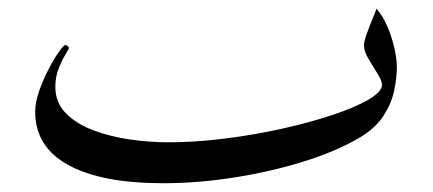

<svg xmlns="http://www.w3.org/2000/svg" viewBox="-20 -394 997 442"><path d="M893.6 -239.3Q893.6 -215.3 887.5 -185.8Q881.3 -156.2 862.8 -127.4Q844.2 -98.6 807.1 -76.7Q753.9 -45.4 678.5 -22Q603 1.5 519 14.6Q435.1 27.8 355.5 27.8Q214.4 27.8 137.7 -13.9Q61 -55.7 61 -136.7Q61 -158.7 70.3 -185.1Q79.6 -211.4 92.3 -235.6Q105 -259.8 116 -275.1Q127 -290.5 130.4 -290.5Q132.8 -290.5 135.7 -288.1Q138.7 -285.6 138.7 -283.2Q138.7 -281.7 130.9 -269Q123 -256.3 115.2 -236.8Q107.4 -217.3 107.4 -193.8Q107.4 -157.7 131.8 -133.1Q156.2 -108.4 195.6 -93.8Q234.9 -79.1 280 -72.8Q325.2 -66.4 366.7 -66.4Q429.2 -66.4 497.6 -75Q565.9 -83.5 630.1 -97.9Q694.3 -112.3 746.3 -129.6Q798.3 -147 828.9 -165Q859.4 -183.1 859.4 -198.7Q859.4 -208 849.1 -224.4Q838.9 -240.7 828.4 -258.3Q817.9 -275.9 817.9 -289.1Q817.9 -298.3 824 -315.4Q830.1 -332.5 837.2 -349.4Q844.2 -366.2 846.7 -374Q861.3 -357.4 871.8 -332.8Q882.3 -308.1 887.9 -283.2Q893.6 -258.3 893.6 -239.3Z"/></svg>

Font: Scheherazade New
Style: Regular
Weight: 400
Designer: SIL International
Foundry: SIL International
Version: Version 4.000